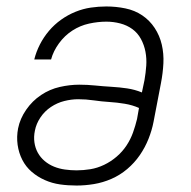

<svg xmlns="http://www.w3.org/2000/svg" viewBox="-20 -562 590 594"><path d="M217 12Q190 12 165.5 8.5Q141 5 118.5 -5Q96 -15 78 -30.5Q60 -46 49 -67.5Q38 -89 34.5 -114Q31 -139 36 -165Q42 -195 61 -222.5Q80 -250 107 -268Q134 -286 165 -293Q196 -300 225 -300Q250 -300 274.5 -297.5Q299 -295 324.5 -293.5Q350 -292 373.5 -288.5Q397 -285 419 -276L427 -314Q431 -337 432.5 -359Q434 -381 430 -402Q426 -423 416 -441.5Q406 -460 389.5 -472Q373 -484 352 -489.5Q331 -495 309 -495Q283 -495 255.5 -489Q228 -483 204 -467.5Q180 -452 162.5 -428Q145 -404 138 -378H86Q92 -402 103.5 -424.5Q115 -447 131.5 -466.5Q148 -486 169 -501Q190 -516 213.5 -525.5Q237 -535 261 -538.5Q285 -542 309 -542Q339 -542 368 -536Q397 -530 420 -514.5Q443 -499 458.5 -475.5Q474 -452 480.5 -424Q487 -396 485.5 -366Q484 -336 478 -305L455 -185Q450 -159 439.5 -132.5Q429 -106 412.5 -82Q396 -58 373.5 -39Q351 -20 324.5 -8.5Q298 3 270.5 7.5Q243 12 217 12ZM217 -35Q238 -35 259.5 -38.5Q281 -42 302 -52Q323 -62 341 -77.5Q359 -93 371.5 -112Q384 -131 391.5 -152Q399 -173 404 -194L410 -228Q390 -237 366 -241Q342 -245 318 -246.5Q294 -248 270 -251.5Q246 -255 222 -255Q201 -255 179 -249.5Q157 -244 137.5 -231Q118 -218 105 -198.5Q92 -179 88 -158Q84 -139 86.5 -121.5Q89 -104 97 -89.5Q105 -75 118 -64Q131 -53 147 -46.5Q163 -40 181 -37.5Q199 -35 217 -35Z"/></svg>

Font: Lode Dark
Style: Italic
Weight: 400
Italic angle: -11°
Monospace: yes
Designer: Belleve Invis
Foundry: Belleve Invis
Version: Version 29.2.0; ttfautohint (v1.8.3)